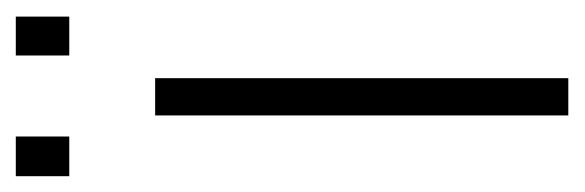

<svg xmlns="http://www.w3.org/2000/svg" viewBox="-290 -460 722 237"><g transform="rotate(-90 70.5 -341.0)"><path d="M47 0V-510H93V0ZM-28 -616V-682H21V-616ZM121 -616V-682H169V-616Z"/></g></svg>

Font: Saira UltraCondensed Light
Style: Regular
Weight: 300
Width: 1
Designer: Hector Gatti with collaboration of the Omnibus-Type team
Foundry: Omnibus-Type
Version: Version 1.101